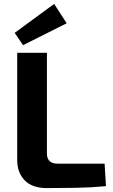

<svg xmlns="http://www.w3.org/2000/svg" viewBox="-20 -960 576 982"><path d="M220 -690V-174Q220 -149 234 -136Q248 -123 274 -123H515L522 -8Q451 -1 373.5 0.5Q296 2 220 2Q144 2 106 -38Q68 -78 68 -141V-690ZM257 -940 321 -841 98 -729 55 -792Z"/></svg>

Font: Exo 2
Style: Bold
Weight: 700
Designer: Natanael Gama
Foundry: Natanael Gama
Version: Version 2.010